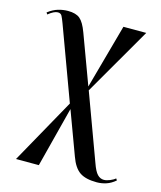

<svg xmlns="http://www.w3.org/2000/svg" viewBox="-117 -626 803 958"><g transform="rotate(15 284.5 -146.5)"><path d="M474 248Q416 248 385.5 227Q355 206 336 153L253 -71L173 240H55L243 -97L104 -474Q95 -498 89 -509.5Q83 -521 68 -521Q48 -521 19 -497L13 -506Q39 -526 64.5 -533.5Q90 -541 115 -541Q156 -541 177 -523.5Q198 -506 216 -457L310 -203L402 -536H520L317 -185L443 157Q457 197 471.5 212Q486 227 505 227Q518 227 535.5 220Q553 213 563 204L569 213Q547 232 523 240Q499 248 474 248Z"/></g></svg>

Font: Noto Serif Display Condensed SemiBold
Style: Regular
Weight: 600
Width: 3
Designer: Monotype Design Team
Foundry: Monotype Imaging Inc.
Version: Version 2.009